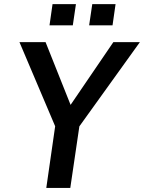

<svg xmlns="http://www.w3.org/2000/svg" viewBox="-20 -932 714 952"><path d="M209.5 0 253.5 -306 76.5 -723H206L330 -412L542 -723H673.5L373.5 -305.5L328.5 0ZM422 -806.5 437.5 -911.5H553L538 -806.5ZM225.5 -806.5 240.5 -911.5H356.5L341 -806.5Z"/></svg>

Font: Public Sans SemiBold
Style: Italic
Weight: 600
Italic angle: -8°
Designer: The Public Sans project authors (U.S. Web Design System). Libre Franklin designed by Pablo Impallari and Rodrigo Fuenzal
Version: Version 1.007; ttfautohint (v1.8.1) -l 8 -r 50 -G 200 -x 14 